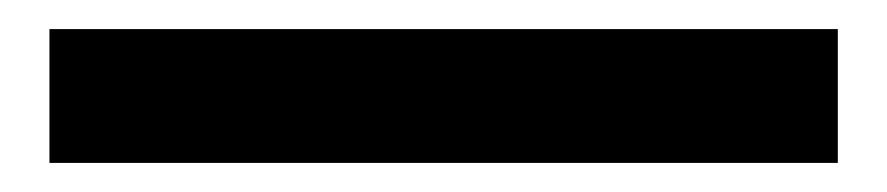

<svg xmlns="http://www.w3.org/2000/svg" viewBox="-20 47 610 132"><path d="M14 159V67H556V159Z"/></svg>

Font: Noto Sans HK Thin ExtraBold
Style: Regular
Weight: 800
Version: Version 2.004-H2;hotconv 1.0.118;makeotfexe 2.5.65603